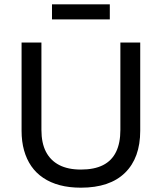

<svg xmlns="http://www.w3.org/2000/svg" viewBox="-20 -857 750 890"><path d="M355 13Q301 13 257.5 1.5Q214 -10 180.5 -32.5Q147 -55 125 -87Q103 -119 91.5 -160Q80 -201 80 -251V-660H172V-255Q172 -194 193 -153.5Q214 -113 254.5 -92Q295 -71 355 -71Q417 -71 457.5 -91.5Q498 -112 518 -153Q538 -194 538 -255V-660H630V-251Q630 -125 559.5 -56Q489 13 355 13ZM221 -767V-837H489V-767Z"/></svg>

Font: Bricolage Grotesque 17pt
Style: Regular
Weight: 400
Version: Version 1.001;gftools[0.9.33.dev8+g029e19f]